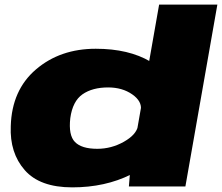

<svg xmlns="http://www.w3.org/2000/svg" viewBox="-20 -805 958 829"><path d="M536.5 0H780.5L918.5 -785H667L543 -79.5ZM292 4Q434 4 545.2 -51.5Q656.5 -107 665.5 -156L576 -262Q569 -223.5 515 -193Q461 -162.5 400 -162.5Q332.5 -162.5 303.8 -191.8Q275 -221 283.5 -295Q293.5 -368 336.2 -397.8Q379 -427.5 447 -427.5Q508 -427.5 551 -397.5Q594 -367.5 588 -329L714 -434Q723.5 -483 629.8 -538.8Q536 -594.5 393.5 -594.5Q239.5 -594.5 135.2 -505.2Q31 -416 26.5 -260.5Q21.5 -145 86.8 -70.5Q152 4 292 4Z"/></svg>

Font: Anybody Expanded Black
Style: Italic
Weight: 900
Width: 7
Italic angle: -10°
Version: Version 1.113;gftools[0.9.25]